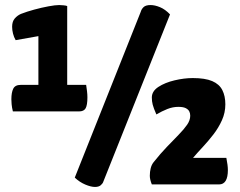

<svg xmlns="http://www.w3.org/2000/svg" viewBox="-20 -730 949 760"><path d="M31 -289Q27 -305 26 -317.5Q25 -330 25 -337Q25 -364 32.5 -379Q40 -394 62 -394H132V-587L42 -571Q35 -583 31.5 -597Q28 -611 28 -624Q28 -645 38.5 -657Q49 -669 63 -675Q86 -684 115.5 -692Q145 -700 172 -705Q199 -710 214 -710Q220 -710 231 -709Q242 -708 246 -706V-394H321Q323 -381 324.5 -368.5Q326 -356 326 -345Q326 -314 319 -301.5Q312 -289 293 -289ZM356 10Q340 10 317.5 0.5Q295 -9 276 -27L537 -683Q540 -694 548.5 -702Q557 -710 576 -710Q593 -710 613.5 -701.5Q634 -693 653 -673L389 -11Q387 -4 379 3Q371 10 356 10ZM581 0Q577 -10 575 -18.5Q573 -27 573 -34Q573 -50 576.5 -64Q580 -78 588 -88Q615 -122 640.5 -148.5Q666 -175 687 -196.5Q708 -218 720.5 -236Q733 -254 733 -272Q733 -282 729 -289.5Q725 -297 715 -302Q705 -307 686 -307Q664 -307 642.5 -298.5Q621 -290 599 -277Q588 -302 584.5 -315.5Q581 -329 581 -344Q581 -369 607 -386Q633 -403 671 -412Q709 -421 743 -421Q792 -421 820 -409Q848 -397 860 -373.5Q872 -350 872 -317Q872 -284 858.5 -254Q845 -224 824.5 -197.5Q804 -171 782.5 -148Q761 -125 744 -105H876Q882 -75 882 -57Q882 0 847 0Z"/></svg>

Font: Yanone Kaffeesatz ExtraLight
Style: Bold
Weight: 700
Version: Version 2.003